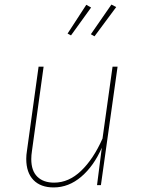

<svg xmlns="http://www.w3.org/2000/svg" viewBox="-20 -811 616 841"><path d="M95 -115Q95 -132 98 -150L149 -519H171L120 -150Q117 -131 117 -114Q117 -63 143.5 -37Q170 -11 217 -11Q281 -11 335 -62.5Q389 -114 429 -204L473 -519H495L422 0H405L426 -164Q391 -84 336 -37Q281 10 215 10Q158 10 126.5 -22.5Q95 -55 95 -115ZM468 -791 489 -780 394 -652 378 -661ZM358 -790 379 -778 291 -656 276 -664Z"/></svg>

Font: Fira Sans Thin
Style: Italic
Weight: 250
Italic angle: -8°
Designer: Carrois Corporate & Edenspiekermann AG
Foundry: Carrois Corporate GbR & Edenspiekermann AG
Version: Version 4.203